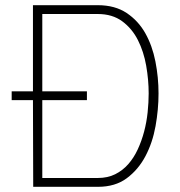

<svg xmlns="http://www.w3.org/2000/svg" viewBox="-20 -720 693 740"><path d="M25 -368H107V-700H357Q423 -700 468 -670Q513 -640 540 -592Q567 -544 579 -483Q591 -422 591 -360Q591 -298 579.5 -234Q568 -170 540.5 -118Q513 -66 468.5 -33Q424 0 358 0H108L107 -334H25ZM553 -360Q553 -412 543.5 -466.5Q534 -521 511.5 -565.5Q489 -610 451 -638Q413 -666 357 -666H143V-368H315V-334H143V-34H357Q395 -34 424 -48.5Q453 -63 474.5 -87.5Q496 -112 511 -144.5Q526 -177 535.5 -213Q545 -249 549 -287Q553 -325 553 -360Z"/></svg>

Font: Panefresco 1wt
Style: Regular
Weight: 250
Version: Version 1.000